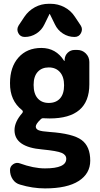

<svg xmlns="http://www.w3.org/2000/svg" viewBox="-20 -790 540 1040"><path d="M253.9 -769.5Q293.9 -769.5 329.1 -751Q364.3 -732.4 385.7 -699.2L417 -652.3Q429.7 -632.8 418.9 -611.3Q408.2 -589.8 383.8 -589.8Q349.6 -589.8 320.8 -608.4Q292 -627 277.3 -658.2L250 -713.9Q250 -714.8 249 -714.8Q248 -714.8 248 -713.9L220.7 -658.2Q206.1 -627 177.2 -608.4Q148.4 -589.8 114.3 -589.8Q89.8 -589.8 79.1 -610.8Q68.4 -631.8 81.1 -652.3L112.3 -699.2Q134.8 -732.4 169.4 -751Q204.1 -769.5 244.1 -769.5ZM162.1 -330.1Q162.1 -282.2 184.1 -257.3Q206.1 -232.4 244.1 -232.4Q283.2 -232.4 305.2 -256.8Q327.1 -281.2 327.1 -328.1Q327.1 -374 304.7 -399.4Q282.2 -424.8 244.1 -424.8Q206.1 -424.8 184.1 -400.4Q162.1 -376 162.1 -330.1ZM249 -75.2Q375 -66.4 421.9 -31.7Q468.8 2.9 468.8 80.1Q468.8 150.4 406.2 190.4Q343.8 230.5 223.6 230.5Q156.2 230.5 88.9 210Q63.5 203.1 48.8 181.2Q34.2 159.2 34.2 130.9Q34.2 111.3 51.3 99.6Q68.4 87.9 86.9 94.7Q162.1 122.1 223.6 122.1Q338.9 122.1 338.9 70.3Q338.9 48.8 314 38.1Q289.1 27.3 209 19.5Q58.6 6.8 58.6 -85Q58.6 -129.9 100.6 -177.7Q107.4 -186.5 99.6 -193.4Q33.2 -245.1 34.2 -339.8Q34.2 -426.8 80.1 -478.5Q126 -530.3 204.1 -530.3Q283.2 -530.3 327.1 -460.9Q327.1 -460 329.1 -460Q330.1 -460 330.1 -460.9V-466.8Q331.1 -489.3 346.7 -504.4Q362.3 -519.5 384.8 -519.5H398.4Q425.8 -519.5 444.8 -500.5Q463.9 -481.4 463.9 -454.1V-333Q463.9 -148.4 249 -148.4Q227.5 -148.4 217.8 -149.4Q207 -151.4 199.2 -142.6Q173.8 -118.2 173.8 -104.5Q173.8 -90.8 189.5 -84.5Q205.1 -78.1 249 -75.2Z"/></svg>

Font: Rounded-X Mgen+ 2m bold
Style: Bold
Weight: 700
Designer: [Source Han Sans]
Ryoko NISHIZUKA  (kana & ideographs); Paul D. Hunt (Latin, Greek & Cyrillic); Wenlong ZHANG  (bopomofo
Version: Version 1.059.20150602